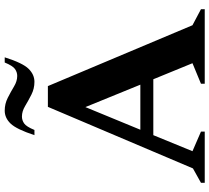

<svg xmlns="http://www.w3.org/2000/svg" viewBox="-57 -831 888 814"><g transform="rotate(-90 387.0 -424.0)"><path d="M19 0V-16L80 -50L341 -665H429L687 -52L755 -16V0H439V-16L526 -52L458 -218H221L153 -52L236 -16V0ZM244 -273H435L340 -506ZM221 -722Q246 -798 270 -823Q294 -848 325 -848Q354 -848 379.5 -835Q405 -822 427.5 -808.5Q450 -795 472 -795Q488 -795 501.5 -804.5Q515 -814 529 -848H551Q527 -772 502.5 -747Q478 -722 447 -722Q418 -722 392.5 -735Q367 -748 344.5 -761.5Q322 -775 300 -775Q284 -775 270.5 -765.5Q257 -756 243 -722Z"/></g></svg>

Font: Spectral SC
Style: Bold
Weight: 700
Designer: Jean-Baptiste Levee
Foundry: Production Type
Version: Version 2.001